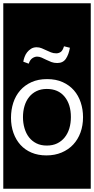

<svg xmlns="http://www.w3.org/2000/svg" viewBox="-32 -937 573 1170"><path d="M255 -455Q201 -455 160 -436.5Q119 -418 91 -386Q63 -354 49 -311Q35 -268 35 -219Q35 -169 50 -127Q65 -85 92.5 -54.5Q120 -24 160 -7Q200 10 251 10Q302 10 343.5 -7.5Q385 -25 414 -56Q443 -87 458.5 -129.5Q474 -172 474 -223Q474 -270 460 -312.5Q446 -355 418.5 -386.5Q391 -418 350 -436.5Q309 -455 255 -455ZM253 -50Q217 -50 190 -63.5Q163 -77 145 -100Q127 -123 117.5 -155Q108 -187 108 -223Q108 -260 117.5 -291.5Q127 -323 145.5 -346Q164 -369 191 -382Q218 -395 253 -395Q323 -395 361.5 -348Q400 -301 400 -224Q400 -186 390.5 -154.5Q381 -123 362 -99.5Q343 -76 316 -63Q289 -50 253 -50ZM-12 -917H521V213H-12ZM358 -655Q350 -628 337.5 -620Q325 -612 311 -612Q293 -612 278.5 -618Q264 -624 250 -630.5Q236 -637 222 -643Q208 -649 191 -649Q172 -649 157.5 -640Q143 -631 133 -618Q123 -605 117.5 -589.5Q112 -574 110 -561L143 -549Q151 -573 165.5 -582.5Q180 -592 194 -592Q208 -592 221.5 -586Q235 -580 250 -572.5Q265 -565 281 -559Q297 -553 317 -553Q352 -553 369.5 -579Q387 -605 394 -646Z"/></svg>

Font: Zilla Slab Regular Highlight
Style: Regular
Weight: 410
Designer: Typotheque Type Foundry
Foundry: Typotheque type foundry
Version: Version 1.0; 2017